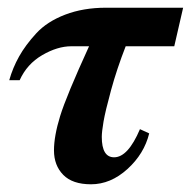

<svg xmlns="http://www.w3.org/2000/svg" viewBox="-20 -469 495 498"><path d="M455 -449 432 -349H306Q283 -290 268 -235Q253 -180 248.5 -153.5Q244 -127 244 -114Q244 -61 276 -61Q312 -61 343 -134L367 -123Q354 -70 310.5 -30.5Q267 9 216 9Q168 9 144 -15.5Q120 -40 120 -79Q120 -116 136 -168Q152 -220 211 -349H165Q129 -349 89.5 -326Q50 -303 31 -261H4Q13 -293 29.5 -322.5Q46 -352 74 -382.5Q102 -413 149 -431Q196 -449 255 -449Z"/></svg>

Font: STIX
Style: Bold Italic
Weight: 700
Italic angle: -16.33°
Designer: MicroPress Inc., with final additions and corrections provided by Coen Hoffman, Elsevier (retired)
Version: Version 1.1.1